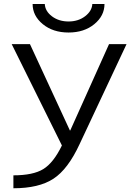

<svg xmlns="http://www.w3.org/2000/svg" viewBox="-20 -957 699 986"><path d="M40 -730.5H133.8L338.9 -287.1H340.8L540 -730.5H629.9L388.7 -216.8Q329.1 -87.9 254.4 -39.1Q179.7 9.8 48.8 9.8V-56.6Q150.4 -56.6 202.6 -88.9Q254.9 -121.1 297.9 -210ZM454.1 -936.5H516.6Q516.6 -876 464.4 -833Q412.1 -790 332 -790Q252 -790 199.7 -833Q147.5 -876 147.5 -936.5H210Q211.9 -899.4 247.1 -873Q282.2 -846.7 332 -846.7Q381.8 -846.7 417 -873.5Q452.1 -900.4 454.1 -936.5Z"/></svg>

Font: Mgen+ 1c regular
Style: Regular
Weight: 400
Designer: [Source Han Sans]
Ryoko NISHIZUKA  (kana & ideographs); Paul D. Hunt (Latin, Greek & Cyrillic); Wenlong ZHANG  (bopomofo
Version: Version 1.059.20150602